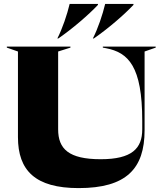

<svg xmlns="http://www.w3.org/2000/svg" viewBox="-20 -951 833 984"><path d="M383 13C627 13 721 -86 721 -283V-687L778 -707V-712H507V-707L523 -704C638 -682 709 -611 709 -332V-288C709 -190 656 -135 496 -135C332 -135 278 -188 278 -288V-687L341 -707V-712H15V-707L72 -687V-248C72 -77 161 13 383 13ZM274 -754H279C353 -805 435 -876 482 -926V-931H337C324 -876 300 -805 274 -754ZM456 -754H461C535 -805 617 -876 664 -926V-931H519C506 -876 482 -805 456 -754Z"/></svg>

Font: Nyght Serif Dark
Style: Regular
Weight: 800
Designer: Maksym Kobuzan
Version: Version 0.410;Glyphs 3.1.2 (3151)